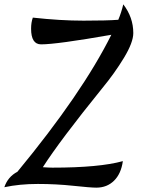

<svg xmlns="http://www.w3.org/2000/svg" viewBox="-60 -858 653 883"><path d="M83 -726Q83 -755 91 -777Q217 -763 324 -763Q431 -763 484 -767Q498 -800 507 -838Q553 -778 553 -706Q553 -663 510 -592Q467 -521 410 -452Q215 -211 137 -89Q165 -87 181 -87Q397 -87 505 -117Q497 -59 464.5 -27Q432 5 383 5Q357 5 277.5 -3.5Q198 -12 114 -12Q30 -12 -40 3Q-24 -45 20 -68Q318 -429 452 -698Q201 -654 129 -654Q83 -654 83 -726Z"/></svg>

Font: Merienda
Style: Regular
Weight: 400
Designer: Eduardo Rodriguez Tunni
Foundry: Eduardo Rodriguez Tunni
Version: Version 1.001